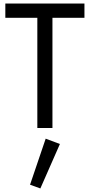

<svg xmlns="http://www.w3.org/2000/svg" viewBox="-20 -720 505 1080"><path d="M10 -700H455V-620H275V0H190V-620H10ZM317 90 207 340 149 319 237 60Z"/></svg>

Font: Venryn Sans
Style: Regular
Weight: 400
Designer: Owen Earl, indestructible type* (font) & Cristiano Sobral (main changes)
Version: Version 3.600; ttfautohint (v1.8.3)